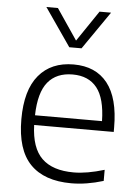

<svg xmlns="http://www.w3.org/2000/svg" viewBox="-56 -852 653 905"><g transform="rotate(5 270.0 -399.0)"><path d="M494 -249H117.5Q121 -140.5 171.8 -91.5Q222.5 -42.5 322 -42.5Q385 -42.5 467 -67.5V-15Q387 9.5 315.5 9.5Q187 9.5 121 -58.8Q55 -127 55 -271Q55 -409 113.8 -479.2Q172.5 -549.5 278.5 -549.5Q383 -549.5 438.5 -479.5Q494 -409.5 494 -270ZM117.5 -295H434.5Q432.5 -402.5 393 -452.2Q353.5 -502 278 -502Q201.5 -502 160.8 -452.5Q120 -403 117.5 -295ZM378 -808H432.5L308.5 -628.5H250.5L126.5 -808H181L279.5 -662.5Z"/></g></svg>

Font: Encode Sans Semi Expanded Light
Style: Regular
Weight: 300
Width: 6
Designer: Multiple Designers
Foundry: Impallari Type
Version: Version 2.000